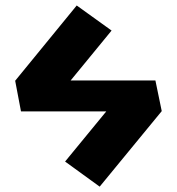

<svg xmlns="http://www.w3.org/2000/svg" viewBox="-20 -615 653 710"><path d="M36.1 -316.4 263.7 -594.7 392.6 -502 241.2 -317.4H554.7L578.1 -204.1L348.6 75.2L220.7 -17.6L373 -203.1H57.6Z"/></svg>

Font: GenEi M Gothic v2 Heavy
Style: Regular
Weight: 800
Version: Version 2.0